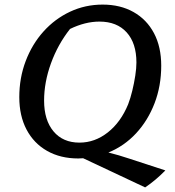

<svg xmlns="http://www.w3.org/2000/svg" viewBox="-20 -680 760 836"><path d="M321 10Q243 10 185 -23Q127 -56 95.5 -116Q64 -176 64 -257Q64 -341 92 -414.5Q120 -488 169.5 -543Q219 -598 285 -629Q351 -660 427 -660Q504 -660 561.5 -627.5Q619 -595 650.5 -535.5Q682 -476 682 -394Q682 -306 653 -230.5Q624 -155 572.5 -99.5Q521 -44 452 -16Q496 -5 544 11L700 62Q658 105 612 136L342 9Q331 10 321 10ZM326 -59Q393 -59 449.5 -103.5Q506 -148 538 -226Q548 -252 556 -285Q564 -318 569 -350.5Q574 -383 574 -408Q574 -492 531.5 -539Q489 -586 413 -586Q351 -586 285 -554Q232 -487 202 -404.5Q172 -322 172 -242Q172 -157 213 -108Q254 -59 326 -59Z"/></svg>

Font: Piazzolla Medium
Style: Italic
Weight: 500
Italic angle: -11.3°
Designer: Juan Pablo del Peral
Foundry: Huerta Tipografica
Version: Version 1.330